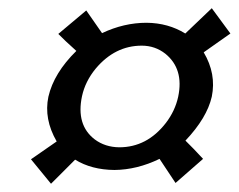

<svg xmlns="http://www.w3.org/2000/svg" viewBox="-20 -532 576 463"><path d="M177.7 -299.8Q163.1 -230.5 208.5 -195.8Q233.4 -177.2 267.6 -176.8Q334.5 -176.8 379.9 -235.4Q402.3 -264.6 409.7 -298.8Q423.8 -365.7 378.9 -402.3Q354 -421.9 321.8 -421.9Q257.3 -421.9 210.9 -366.7Q185.5 -335.9 177.7 -299.8ZM255.9 -122.1Q200.7 -122.6 161.1 -147Q150.4 -136.2 125 -110.8Q108.9 -94.7 103 -88.9L54.7 -147.9L116.7 -190.9Q85.4 -245.1 96.7 -298.8Q109.9 -356 164.1 -409.2Q134.8 -435.5 120.6 -450.2L188 -506.8L226.1 -452.1Q278.8 -477.1 333.5 -477.1Q385.7 -476.6 426.8 -451.2Q484.4 -505.9 490.7 -512.2L535.6 -451.2L471.2 -405.8Q502 -354 490.7 -298.8Q479 -247.6 427.2 -192.9Q444.3 -176.3 469.7 -148.9L403.3 -90.8L364.7 -148.9Q310.5 -122.6 255.9 -122.1Z"/></svg>

Font: Linux Libertine Slanted O
Style: Bold Slanted
Weight: 700
Designer: Philipp H. Poll
Foundry: Philipp H. Poll
Version: Version 5.0.0